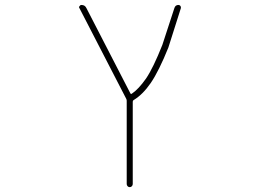

<svg xmlns="http://www.w3.org/2000/svg" viewBox="-20 -565 1040 779"><path d="M494.1 181.6V-156.2Q494.1 -160.2 492.2 -164.1L302.7 -531.2Q300.8 -533.2 300.8 -536.1Q300.8 -538.1 302.7 -540Q305.7 -544.9 310.5 -544.9Q325.2 -544.9 331.1 -531.2L508.8 -186.5Q510.7 -182.6 514.6 -184.6L515.6 -185.5Q542 -203.1 572.3 -246.1Q601.6 -289.1 638.7 -382.8L687.5 -532.2Q691.4 -544.9 704.1 -544.9Q709 -544.9 711.9 -541Q714.8 -537.1 713.9 -532.2L663.1 -372.1Q625 -277.3 591.8 -228.5Q559.6 -181.6 522.5 -159.2Q518.6 -157.2 518.6 -152.3V181.6Q518.6 186.5 515.1 190.4Q511.7 194.3 506.3 194.3Q501 194.3 497.6 190.4Q494.1 186.5 494.1 181.6Z"/></svg>

Font: Rounded Mgen+ 1m thin
Style: Regular
Weight: 100
Designer: [Source Han Sans]
Ryoko NISHIZUKA  (kana & ideographs); Paul D. Hunt (Latin, Greek & Cyrillic); Wenlong ZHANG  (bopomofo
Version: Version 1.059.20150602